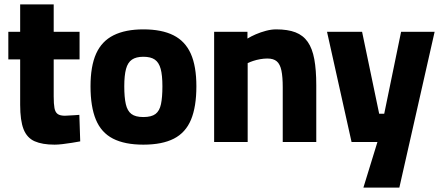

<svg xmlns="http://www.w3.org/2000/svg" viewBox="-20 -648 2015 876"><path d="M229 12Q173 12 138 -3.5Q103 -19 87.5 -58.5Q72 -98 72 -170V-377H18V-503H72V-628H225V-503H343V-377H225V-208Q225 -174 228.5 -155Q232 -136 243 -128Q254 -120 276 -120Q282 -120 295 -121Q308 -122 321.5 -122.5Q335 -123 342 -124L346 -3Q330 0 308.5 3.5Q287 7 265.5 9.5Q244 12 229 12Z M634 12Q549 12 495.5 -15.5Q442 -43 417.5 -102Q393 -161 393 -254Q393 -346 418.5 -403Q444 -460 498 -487Q552 -514 634 -514Q718 -514 771.5 -487Q825 -460 850.5 -403Q876 -346 876 -254Q876 -161 851.5 -102Q827 -43 773.5 -15.5Q720 12 634 12ZM634 -114Q671 -114 689.5 -128Q708 -142 714.5 -173Q721 -204 721 -254Q721 -305 713 -334Q705 -363 686.5 -376Q668 -389 634 -389Q601 -389 582 -376Q563 -363 555 -333.5Q547 -304 547 -254Q547 -204 554 -173Q561 -142 579.5 -128Q598 -114 634 -114Z M957 0V-503H1109V-472Q1125 -482 1147 -491.5Q1169 -501 1193.5 -507.5Q1218 -514 1240 -514Q1293 -514 1328 -500.5Q1363 -487 1384 -457Q1405 -427 1414 -378Q1423 -329 1423 -259V0H1270V-250Q1270 -297 1264 -326Q1258 -355 1243 -368Q1228 -381 1200 -381Q1184 -381 1167 -378Q1150 -375 1135 -370Q1120 -365 1110 -360V0Z M1638 208 1702 0H1584L1472 -503H1632L1710 -129H1733L1810 -503H1963L1802 208Z"/></svg>

Font: Cairo Play ExtraBold
Style: Regular
Weight: 800
Version: Version 3.119